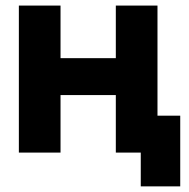

<svg xmlns="http://www.w3.org/2000/svg" viewBox="-20 -542 670 682"><path d="M391.4 0V-522.2H539.4V0ZM47 0V-522.2H195V0ZM139.3 -204.3V-335.4H446.5V-204.3ZM480 120V0H465.5V-131.1H620.2V120Z"/></svg>

Font: TikTok Sans Light
Style: Regular
Weight: 300
Version: Version 4.000